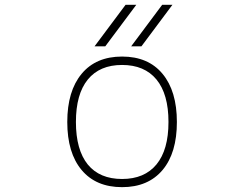

<svg xmlns="http://www.w3.org/2000/svg" viewBox="-20 -772 1040 804"><path d="M347.7 -83Q397.5 -22.5 491.2 -22.5Q585 -22.5 635.3 -83.5Q685.5 -144.5 685.5 -261.2Q685.5 -377.9 635.3 -439Q585 -500 491.2 -500Q397.5 -500 347.7 -439Q297.9 -377.9 297.9 -261.2Q297.9 -144.5 347.7 -83ZM661.1 -60.5Q600.6 11.7 491.2 11.7Q381.8 11.7 321.8 -60.1Q261.7 -131.8 261.7 -261.2Q261.7 -390.6 321.8 -462.9Q381.8 -535.2 491.2 -535.2Q600.6 -535.2 660.6 -462.9Q720.7 -390.6 720.7 -261.2Q720.7 -131.8 661.1 -60.5ZM420.9 -578.1H376L505.9 -752H550.8ZM572.3 -578.1H529.3L659.2 -752H702.1Z"/></svg>

Font: GenEi Gothic M ExtraLight
Style: Regular
Weight: 200
Designer: o_tamon (Modified); [Source Han Sans]
Ryoko NISHIZUKA  (kana & ideographs); Paul D. Hunt (Latin, Greek & Cyrillic); Wenl
Version: Version 1.1a;Original Version 1.004